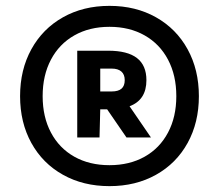

<svg xmlns="http://www.w3.org/2000/svg" viewBox="-20 -769 747 655"><path d="M658.5 -441Q658.5 -351 620 -281.2Q581.5 -211.5 512.2 -172.8Q443 -134 353.5 -134Q264 -134 194.8 -172.8Q125.5 -211.5 87 -281.2Q48.5 -351 48.5 -441Q48.5 -531 87 -601Q125.5 -671 194.8 -710Q264 -749 353.5 -749Q443 -749 512.2 -710Q581.5 -671 620 -601Q658.5 -531 658.5 -441ZM581.5 -441Q581.5 -512 553.2 -565.5Q525 -619 473.5 -648.2Q422 -677.5 353.5 -677.5Q285 -677.5 233.5 -648.2Q182 -619 153.8 -565.5Q125.5 -512 125.5 -441Q125.5 -370 153.8 -316.8Q182 -263.5 233.5 -234.5Q285 -205.5 353.5 -205.5Q422 -205.5 473.5 -234.5Q525 -263.5 553.2 -316.8Q581.5 -370 581.5 -441ZM422 -406.5 495 -300H411.5L345.5 -396H322L319.5 -300H243.5V-596H349Q415 -596 447.2 -571Q479.5 -546 479.5 -495.5Q479.5 -428 422 -406.5ZM322 -457H361Q383.5 -457 394.5 -466.5Q405.5 -476 405.5 -495.5Q405.5 -515 394 -525Q382.5 -535 361 -535H322Z"/></svg>

Font: Encode Sans ExtraBold
Style: Regular
Weight: 800
Designer: Multiple Designers
Foundry: Impallari Type
Version: Version 2.000